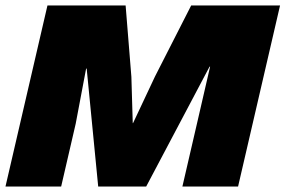

<svg xmlns="http://www.w3.org/2000/svg" viewBox="-28 -680 1041 700"><path d="M-8 0 145 -660H430L451 -400L456 -231H457L537 -401L669 -660H993L840 0H637L690 -229L738 -437H736L505 0H330L288 -430H286L248 -229L195 0Z"/></svg>

Font: Elaine Sans Black
Style: Italic
Weight: 900
Italic angle: -13°
Designer: Wei Huang
Foundry: Wei Huang
Version: Version 2.001;December 24, 2019;FontCreator 12.0.0.2547 64-b